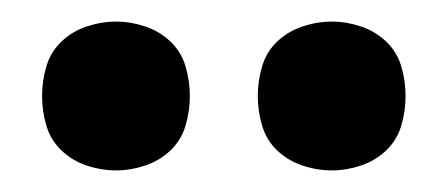

<svg xmlns="http://www.w3.org/2000/svg" viewBox="-20 -759 415 178"><path d="M288 -601Q274 -601 260.5 -605.5Q247 -610 237 -619.5Q227 -629 223 -642.5Q219 -656 219 -670Q219 -684 223 -697.5Q227 -711 237 -720.5Q247 -730 260.5 -734.5Q274 -739 288 -739Q301 -739 314.5 -734.5Q328 -730 338 -720.5Q348 -711 352 -697.5Q356 -684 356 -670Q356 -656 352 -642.5Q348 -629 338 -619.5Q328 -610 314.5 -605.5Q301 -601 288 -601ZM88 -601Q74 -601 60.5 -605.5Q47 -610 37 -619.5Q27 -629 23 -642.5Q19 -656 19 -670Q19 -684 23 -697.5Q27 -711 37 -720.5Q47 -730 60.5 -734.5Q74 -739 88 -739Q101 -739 114.5 -734.5Q128 -730 138 -720.5Q148 -711 152 -697.5Q156 -684 156 -670Q156 -656 152 -642.5Q148 -629 138 -619.5Q128 -610 114.5 -605.5Q101 -601 88 -601Z"/></svg>

Font: Iosevka Custom Semibold
Style: Regular
Weight: 600
Designer: Belleve Invis
Foundry: Belleve Invis
Version: Version 27.0.2; ttfautohint (v1.8.4)